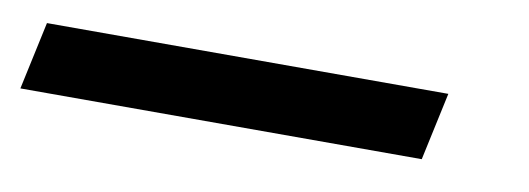

<svg xmlns="http://www.w3.org/2000/svg" viewBox="-116 9 606 220"><g transform="rotate(10 187.0 119.5)"><path d="M394 80 377 159H-90L-73 80Z"/></g></svg>

Font: Rosa Sans Medium
Style: Italic
Weight: 500
Italic angle: -12°
Designer: Pentagram / MCKL
Foundry: Pentagram / MCKL
Version: Version 1.005;September 16, 2019;FontCreator 11.5.0.2425 64-